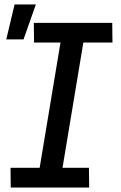

<svg xmlns="http://www.w3.org/2000/svg" viewBox="-20 -837 540 857"><path d="M378 0H28L27 -88H157L250 -647H132L131 -735H481L482 -647H352L259 -88H377ZM8 -661 45 -817H140L85 -661Z"/></svg>

Font: Iosevka Semibold
Style: Italic
Weight: 600
Italic angle: -9°
Monospace: yes
Designer: Belleve Invis
Foundry: Belleve Invis
Version: Version 32.5.0; ttfautohint (v1.8.4)